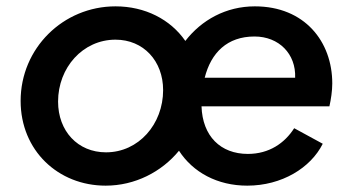

<svg xmlns="http://www.w3.org/2000/svg" viewBox="-20 -573 1109 605"><path d="M313 12C405 12 489 -31 544 -98C588 -30 665 12 759 12C868 12 959 -44 997 -120L907 -169C877 -122 828 -88 761 -88C675 -88 618 -144 615 -238H1018C1023 -260 1027 -287 1027 -310C1027 -442 940 -553 783 -553C692 -553 615 -510 564 -444C517 -512 437 -553 344 -553C179 -553 45 -421 45 -255C45 -99 163 12 313 12ZM163 -253C163 -360 241 -448 344 -448C432 -448 494 -381 494 -289C494 -182 417 -93 314 -93C225 -93 163 -160 163 -253ZM625 -328C645 -407 696 -458 782 -458C859 -458 913 -403 910 -328Z"/></svg>

Font: Mluvka SemiBold
Style: Italic
Weight: 600
Italic angle: -8°
Designer: Modified by Jiří Krblich, Original typeface by Gumpita Rahayu
Foundry: Gumpita Rahayu & Jiří Krblich
Version: Version 2.000;Glyphs 3.1.1 (3134)